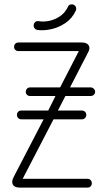

<svg xmlns="http://www.w3.org/2000/svg" viewBox="-20 -852 487 872"><path d="M77 -310Q68 -310 62.5 -316Q57 -322 57 -330Q57 -339 62.5 -344.5Q68 -350 77 -350H199L232 -416H116Q108 -416 102.5 -421.5Q97 -427 97 -435Q97 -443 102.5 -449Q108 -455 116 -455H253L338 -620H64Q55 -620 49.5 -625.5Q44 -631 44 -639Q44 -648 49.5 -653.5Q55 -659 64 -659H352Q375 -659 383 -645.5Q391 -632 379 -612L298 -455H392Q400 -455 406 -449Q412 -443 412 -435Q412 -427 406 -421.5Q400 -416 392 -416H277L243 -350H352Q360 -350 366 -344.5Q372 -339 372 -330Q372 -322 366 -316Q360 -310 352 -310H223L83 -40H378Q386 -40 391.5 -34Q397 -28 397 -20Q397 -11 391.5 -5.5Q386 0 378 0H70Q46 0 38.5 -13.5Q31 -27 42 -48L178 -310ZM288 -820Q293 -834 309 -832Q317 -831 322 -824.5Q327 -818 326 -809Q326 -807 325 -805Q308 -768 276.5 -747Q245 -726 210.5 -719Q176 -712 150 -716Q142 -717 137 -723.5Q132 -730 133 -738Q134 -747 140 -752Q146 -757 155 -756Q176 -752 202 -757Q228 -762 251.5 -777.5Q275 -793 288 -820Z"/></svg>

Font: Libertine Sup Light
Style: Regular
Weight: 300
Designer: Bastien Sozeau
Foundry: NBR — Bastien Sozeau
Version: Version 2.003; ttfautohint (v1.8.4.7-5d5b);gftools[0.9.33]